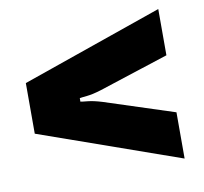

<svg xmlns="http://www.w3.org/2000/svg" viewBox="-64 -676 691 650"><g transform="rotate(-10 282.0 -351.0)"><path d="M520 -94 35 -265V-439L520 -608V-449L280 -371Q251 -362 230.5 -360Q210 -358 206 -357V-345Q210 -344 230.5 -342Q251 -340 280 -331L520 -253Z"/></g></svg>

Font: Open Sauce Sans Black
Style: Regular
Weight: 900
Designer: Alfredo Marco Pradil
Foundry: Creative Sauce Fz LLC
Version: Version 1.477